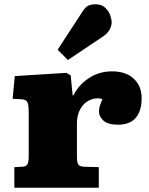

<svg xmlns="http://www.w3.org/2000/svg" viewBox="-20 -876 696 896"><path d="M47 0V-96L86 -98Q101 -99 107.5 -108.5Q114 -118 114 -148V-350Q114 -386 108 -399Q102 -412 78 -413L39 -415L49 -521L290 -536L310 -524L319 -431H323Q346 -479 394 -511Q442 -543 503 -543Q568 -543 604.5 -508.5Q641 -474 641 -418Q641 -378 628.5 -350Q616 -322 591.5 -308Q567 -294 532 -294Q484 -294 463 -313Q442 -332 442 -355Q442 -363 443 -370Q444 -377 447.5 -387Q451 -397 458 -414Q436 -420 414.5 -414.5Q393 -409 376 -394Q359 -379 349 -355Q339 -331 339 -299V-147Q339 -118 345.5 -108.5Q352 -99 371 -98L441 -96V0ZM297 -596 249 -644 365 -822Q379 -844 393 -850Q407 -856 425 -856Q454 -856 470.5 -840.5Q487 -825 494 -805.5Q501 -786 501 -772Q501 -756 492 -738.5Q483 -721 461 -706Z"/></svg>

Font: Literata Variable Black
Style: Regular
Weight: 900
Designer: Latin by Veronika Burian and Jose Scaglione. Greek by Irene Vlachou. Cyrillic by Vera Evstafieva.
Foundry: TypeTogether
Version: Version 3.021